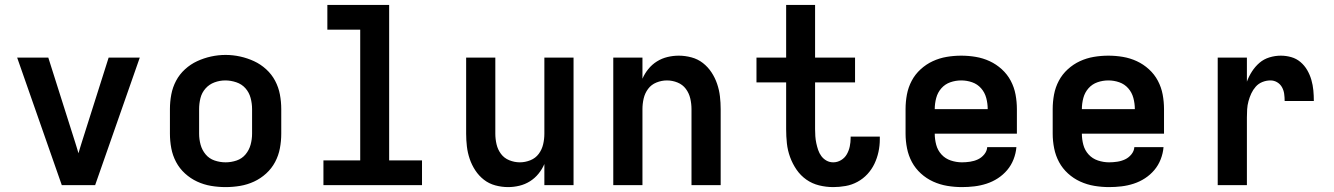

<svg xmlns="http://www.w3.org/2000/svg" viewBox="-20 -755 5440 783"><path d="M232 0 50 -520H177L287 -173Q290 -163 293.5 -152Q297 -141 300 -130Q303 -141 306.5 -152Q310 -163 313 -173L423 -520H550L368 0Z M900 8Q870 8 840.5 3Q811 -2 784 -14.5Q757 -27 734.5 -47.5Q712 -68 698 -94.5Q684 -121 678.5 -150.5Q673 -180 673 -210V-310Q673 -340 678.5 -369.5Q684 -399 698 -425.5Q712 -452 734.5 -472.5Q757 -493 784 -505.5Q811 -518 840.5 -524.5Q870 -531 900 -531Q930 -531 959.5 -524.5Q989 -518 1016 -505.5Q1043 -493 1065.5 -472.5Q1088 -452 1102 -425.5Q1116 -399 1121.5 -369.5Q1127 -340 1127 -310V-210Q1127 -180 1121.5 -150.5Q1116 -121 1102 -94.5Q1088 -68 1065.5 -47.5Q1043 -27 1016 -14.5Q989 -2 959.5 3Q930 8 900 8ZM900 -93Q923 -93 945 -100.5Q967 -108 981.5 -125.5Q996 -143 1002 -165Q1008 -187 1008 -210V-310Q1008 -333 1002 -355.5Q996 -378 981 -395Q966 -412 943.5 -419.5Q921 -427 899 -427Q876 -427 854.5 -419Q833 -411 818 -394Q803 -377 797.5 -355Q792 -333 792 -310V-210Q792 -187 798 -165Q804 -143 818.5 -125.5Q833 -108 855 -100.5Q877 -93 900 -93Z M1299 0V-101H1449V-634H1315V-735H1567V-101H1701V0Z M2052 8Q2026 8 2000 1Q1974 -6 1953.5 -22Q1933 -38 1918.5 -60Q1904 -82 1895.5 -107Q1887 -132 1884 -158Q1881 -184 1881 -210V-520H2000V-210Q2000 -188 2005 -166.5Q2010 -145 2023 -127.5Q2036 -110 2057 -101.5Q2078 -93 2100 -93Q2122 -93 2143 -101.5Q2164 -110 2177 -127.5Q2190 -145 2195 -166.5Q2200 -188 2200 -210V-520H2319V0H2200V-86Q2191 -65 2176 -46.5Q2161 -28 2141 -15.5Q2121 -3 2098 2.5Q2075 8 2052 8Z M2481 0V-520H2600V-434Q2609 -455 2624 -473.5Q2639 -492 2659 -504.5Q2679 -517 2702 -522.5Q2725 -528 2748 -528Q2774 -528 2800 -521Q2826 -514 2846.5 -498Q2867 -482 2881.5 -460Q2896 -438 2904.5 -413Q2913 -388 2916 -362Q2919 -336 2919 -310V0H2800V-310Q2800 -332 2795 -353.5Q2790 -375 2777 -392.5Q2764 -410 2743 -418.5Q2722 -427 2700 -427Q2678 -427 2657 -418.5Q2636 -410 2623 -392.5Q2610 -375 2605 -353.5Q2600 -332 2600 -310V0Z M3378 8Q3349 8 3320.5 1Q3292 -6 3268.5 -22.5Q3245 -39 3228.5 -63Q3212 -87 3202 -114.5Q3192 -142 3189 -170.5Q3186 -199 3186 -228V-419H3065V-520H3186V-735H3304V-520H3467V-419H3304V-228Q3304 -214 3305 -199.5Q3306 -185 3309 -171Q3312 -157 3316.5 -143.5Q3321 -130 3329.5 -118.5Q3338 -107 3350.5 -100Q3363 -93 3378 -93Q3395 -93 3410 -102Q3425 -111 3433.5 -126Q3442 -141 3445.5 -158Q3449 -175 3449 -192Q3449 -194 3449 -195.5Q3449 -197 3449 -198H3568Q3568 -195 3568 -192.5Q3568 -190 3568 -187Q3568 -161 3562.5 -135.5Q3557 -110 3546 -87Q3535 -64 3517.5 -45Q3500 -26 3477 -13.5Q3454 -1 3428.5 3.5Q3403 8 3378 8Z M3903 8Q3873 8 3843 3Q3813 -2 3785.5 -14.5Q3758 -27 3735.5 -47.5Q3713 -68 3699 -94Q3685 -120 3679 -150Q3673 -180 3673 -210V-310Q3673 -340 3678.5 -369.5Q3684 -399 3698 -425.5Q3712 -452 3734.5 -472.5Q3757 -493 3784 -505.5Q3811 -518 3840.5 -523Q3870 -528 3900 -528Q3930 -528 3959.5 -523Q3989 -518 4016 -505.5Q4043 -493 4065.5 -472.5Q4088 -452 4102 -425.5Q4116 -399 4121.5 -369.5Q4127 -340 4127 -310V-210H3792Q3792 -187 3798 -164.5Q3804 -142 3819.5 -125Q3835 -108 3857.5 -100.5Q3880 -93 3903 -93Q3919 -93 3936 -95.5Q3953 -98 3968 -105Q3983 -112 3994 -125.5Q4005 -139 4006 -155H4125Q4123 -130 4113.5 -105.5Q4104 -81 4087.5 -61.5Q4071 -42 4049.5 -28Q4028 -14 4003.5 -6Q3979 2 3953.5 5Q3928 8 3903 8ZM3792 -310H4008Q4008 -333 4002 -355.5Q3996 -378 3981 -395Q3966 -412 3944.5 -419.5Q3923 -427 3900 -427Q3877 -427 3855.5 -419.5Q3834 -412 3819 -395Q3804 -378 3798 -355.5Q3792 -333 3792 -310Z M4503 8Q4473 8 4443 3Q4413 -2 4385.5 -14.5Q4358 -27 4335.5 -47.5Q4313 -68 4299 -94Q4285 -120 4279 -150Q4273 -180 4273 -210V-310Q4273 -340 4278.5 -369.5Q4284 -399 4298 -425.5Q4312 -452 4334.5 -472.5Q4357 -493 4384 -505.5Q4411 -518 4440.5 -523Q4470 -528 4500 -528Q4530 -528 4559.5 -523Q4589 -518 4616 -505.5Q4643 -493 4665.5 -472.5Q4688 -452 4702 -425.5Q4716 -399 4721.5 -369.5Q4727 -340 4727 -310V-210H4392Q4392 -187 4398 -164.5Q4404 -142 4419.5 -125Q4435 -108 4457.5 -100.5Q4480 -93 4503 -93Q4519 -93 4536 -95.5Q4553 -98 4568 -105Q4583 -112 4594 -125.5Q4605 -139 4606 -155H4725Q4723 -130 4713.5 -105.5Q4704 -81 4687.5 -61.5Q4671 -42 4649.5 -28Q4628 -14 4603.5 -6Q4579 2 4553.5 5Q4528 8 4503 8ZM4392 -310H4608Q4608 -333 4602 -355.5Q4596 -378 4581 -395Q4566 -412 4544.5 -419.5Q4523 -427 4500 -427Q4477 -427 4455.5 -419.5Q4434 -412 4419 -395Q4404 -378 4398 -355.5Q4392 -333 4392 -310Z M4946 0V-520H5065V-422Q5073 -444 5086 -464Q5099 -484 5116.5 -499Q5134 -514 5157 -521Q5180 -528 5203 -528Q5225 -528 5246 -522Q5267 -516 5283.5 -502Q5300 -488 5311 -469Q5322 -450 5328 -429Q5334 -408 5336 -386.5Q5338 -365 5338 -343H5219Q5219 -358 5217 -372.5Q5215 -387 5208 -399.5Q5201 -412 5188.5 -419.5Q5176 -427 5161 -427Q5144 -427 5128 -420.5Q5112 -414 5101 -401.5Q5090 -389 5083 -374Q5076 -359 5071.5 -342.5Q5067 -326 5066 -309Q5065 -292 5065 -276V0Z"/></svg>

Font: Iosevka Custom Extended
Style: Bold
Weight: 700
Width: 7
Monospace: yes
Designer: Belleve Invis
Foundry: Belleve Invis
Version: Version 11.2.4; ttfautohint (v1.8.4)